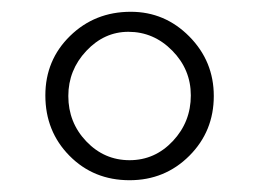

<svg xmlns="http://www.w3.org/2000/svg" viewBox="-20 -696 440 326"><path d="M343 -533Q343 -473 301.5 -431.5Q260 -390 200 -390Q139 -390 98 -431.5Q57 -473 57 -534Q57 -594 99 -635Q141 -676 202 -676Q260 -676 301.5 -634Q343 -592 343 -533ZM304 -534Q304 -578 272.5 -610Q241 -642 198 -642Q157 -642 126.5 -609.5Q96 -577 96 -533Q96 -488 126.5 -456Q157 -424 200 -424Q243 -424 273.5 -456.5Q304 -489 304 -534Z"/></svg>

Font: STIX MathJax Main
Style: Regular
Weight: 400
Designer: MicroPress Inc., with final additions and corrections provided by Coen Hoffman, Elsevier (retired)
Version: Version 1.1.1